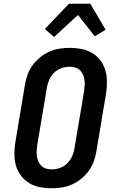

<svg xmlns="http://www.w3.org/2000/svg" viewBox="-20 -999 640 1027"><path d="M256 8Q224 8 193 2Q162 -4 136.5 -19.5Q111 -35 92.5 -59Q74 -83 65.5 -112.5Q57 -142 57 -174Q57 -206 62 -238L113 -543Q117 -570 126.5 -597Q136 -624 153 -648Q170 -672 193 -691Q216 -710 242.5 -722Q269 -734 297.5 -738.5Q326 -743 353 -743Q385 -743 416 -737Q447 -731 473 -715.5Q499 -700 517 -676Q535 -652 543.5 -622.5Q552 -593 552 -561Q552 -529 547 -497L496 -192Q492 -165 482.5 -138Q473 -111 456 -87Q439 -63 416 -44Q393 -25 366.5 -13Q340 -1 311.5 3.5Q283 8 256 8ZM257 -93Q279 -93 301.5 -101Q324 -109 340.5 -126Q357 -143 366.5 -165Q376 -187 379 -209L430 -513Q432 -529 433 -544Q434 -559 431.5 -574Q429 -589 423 -602Q417 -615 406.5 -624.5Q396 -634 381.5 -638Q367 -642 352 -642Q330 -642 307.5 -634Q285 -626 268.5 -609Q252 -592 242.5 -570Q233 -548 230 -526L179 -222Q177 -206 176 -191Q175 -176 177.5 -161Q180 -146 186.5 -133Q193 -120 203 -110.5Q213 -101 227.5 -97Q242 -93 257 -93ZM269 -801 220 -844 349 -979H463L545 -840L487 -805L397 -919Z"/></svg>

Font: Iosevka Etoile
Style: Bold Italic
Weight: 700
Italic angle: -9°
Designer: Belleve Invis
Foundry: Belleve Invis
Version: Version 28.1.0; ttfautohint (v1.8.4)